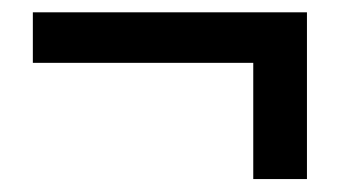

<svg xmlns="http://www.w3.org/2000/svg" viewBox="-20 -448 538 304"><path d="M381 -164.5V-348.5H32V-428.5H466V-164.5Z"/></svg>

Font: Nunito Sans 12pt ExtraLight Condensed
Style: Regular
Weight: 200
Width: 3
Version: Version 3.101;gftools[0.9.27]